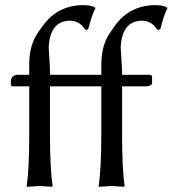

<svg xmlns="http://www.w3.org/2000/svg" viewBox="-20 -718 666 741"><path d="M425.8 -622.1Q482.4 -697.8 580.1 -698.2Q610.4 -697.8 625 -689L626 -686Q613.8 -664.1 598.1 -604L586.9 -603Q566.4 -637.2 528.8 -638.2Q467.3 -638.2 450.7 -573.2Q446.3 -554.7 445.8 -535.2Q445.8 -526.9 448.2 -494.6Q451.2 -453.1 451.2 -439V-429.2H559.1Q565.9 -427.7 566.9 -422.9V-397.9Q565.9 -385.7 543.9 -384.8H451.2V-200.2Q451.2 -66.9 460.9 0L459 2.9Q457 2.9 411.1 0L361.8 2.9L360.8 0Q370.6 -64 371.1 -200.2V-384.8H266.1H245.1H172.9V-200.2Q172.9 -66.9 183.1 0L181.2 2.9Q179.2 2.9 132.8 0L84 2.9L83 0Q92.8 -64 92.8 -200.2V-384.8H26.9Q22.5 -386.7 22 -391.1V-409.2Q26.4 -426.8 44.9 -429.2H92.8V-469.2Q92.8 -540 123 -586.9Q130.9 -599.1 147.9 -622.1Q204.6 -697.8 301.8 -698.2Q332 -697.8 347.2 -689L348.1 -686Q335.9 -664.1 319.8 -604L309.1 -603Q288.6 -637.2 251 -638.2Q189.5 -638.2 172.9 -573.2Q168.5 -554.7 168 -535.2Q168 -526.9 170.4 -494.6Q173.3 -453.1 172.9 -439V-429.2H263.2H280.8H371.1V-469.2Q371.1 -540 401.4 -586.9Q409.2 -599.1 425.8 -622.1Z"/></svg>

Font: Linux Biolinum Capitals O
Style: Small Caps
Weight: 400
Designer: Philipp H. Poll
Foundry: Philipp H. Poll
Version: Version 1.0.4